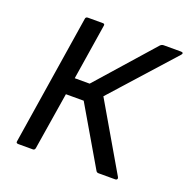

<svg xmlns="http://www.w3.org/2000/svg" viewBox="-119 -768 866 882"><g transform="rotate(20 314.5 -327.5)"><path d="M62 0Q50 0 52 -10L152 -645Q153 -655 164 -655H237Q247 -655 245 -645L202 -373H275L518 -648Q525 -655 535 -655H619Q626 -655 628 -651.5Q630 -648 625 -642L354 -340L544 -14Q547 -9 544.5 -4.5Q542 0 536 0H454Q445 0 441 -8L276 -290H189L144 -10Q142 0 133 0Z"/></g></svg>

Font: Sofia Sans Medium
Style: Italic
Weight: 500
Italic angle: -9°
Version: Version 4.101